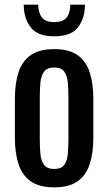

<svg xmlns="http://www.w3.org/2000/svg" viewBox="-20 -797 465 825"><path d="M213 8Q149 8 112 -18Q75 -44 59.5 -92Q44 -140 44 -205V-373Q44 -438 59.5 -486Q75 -534 112 -560Q149 -586 213 -586Q277 -586 313.5 -560Q350 -534 365.5 -486Q381 -438 381 -373V-205Q381 -140 365.5 -92Q350 -44 313.5 -18Q277 8 213 8ZM213 -71Q244 -71 256.5 -89Q269 -107 271.5 -136.5Q274 -166 274 -198V-379Q274 -412 271.5 -441Q269 -470 256.5 -488.5Q244 -507 213 -507Q182 -507 169 -488.5Q156 -470 153.5 -441Q151 -412 151 -379V-198Q151 -166 153.5 -136.5Q156 -107 169 -89Q182 -71 213 -71ZM213 -641Q141 -641 111.5 -680Q82 -719 82 -777H144Q145 -741 160.5 -721.5Q176 -702 213 -702Q251 -702 266.5 -722Q282 -742 282 -777H345Q345 -719 315.5 -680Q286 -641 213 -641Z"/></svg>

Font: Oswald
Style: Regular
Weight: 400
Designer: Vernon Adams
Foundry: Vernon Adams
Version: Version 4.103; ttfautohint (v1.8.3)